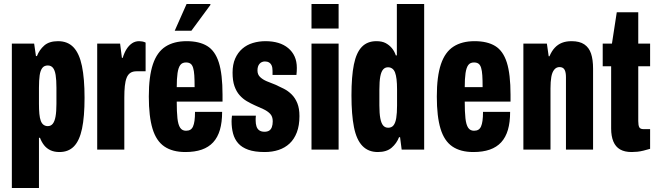

<svg xmlns="http://www.w3.org/2000/svg" viewBox="-20 -745 3275 956"><path d="M39 191V-528H150L159 -466H164Q176 -497 200.5 -518.5Q225 -540 269 -540Q317 -540 346 -509.5Q375 -479 388 -416.5Q401 -354 401 -258Q401 -164 388.5 -104.5Q376 -45 348.5 -16.5Q321 12 276 12Q250 12 231 3Q212 -6 199.5 -22Q187 -38 179 -59H174V191ZM218 -117Q233 -117 242.5 -128.5Q252 -140 256.5 -164.5Q261 -189 261 -228V-308Q261 -347 257 -371.5Q253 -396 243.5 -407.5Q234 -419 218 -419Q200 -419 190.5 -406.5Q181 -394 177.5 -370Q174 -346 174 -308V-228Q174 -199 176 -178Q178 -157 183 -143.5Q188 -130 197 -123.5Q206 -117 218 -117Z M464 0V-528H578L587 -457H591Q599 -483 610.5 -501Q622 -519 637.5 -529.5Q653 -540 673 -540Q680 -540 688.5 -538.5Q697 -537 705 -533V-390H659Q641 -390 629 -382Q617 -374 610.5 -357.5Q604 -341 601.5 -316.5Q599 -292 599 -259V0Z M903 12Q839 12 798.5 -15.5Q758 -43 739.5 -104Q721 -165 721 -264Q721 -365 741.5 -425.5Q762 -486 804 -513Q846 -540 909 -540Q972 -540 1011.5 -516Q1051 -492 1069.5 -434Q1088 -376 1088 -273V-239H860Q860 -188 863.5 -156Q867 -124 877 -109Q887 -94 906 -94Q919 -94 927.5 -99Q936 -104 941 -115Q946 -126 948.5 -144Q951 -162 951 -188H1086Q1086 -136 1075 -98.5Q1064 -61 1041.5 -36.5Q1019 -12 984.5 0Q950 12 903 12ZM860 -311H949Q949 -346 947.5 -369.5Q946 -393 941.5 -407.5Q937 -422 928.5 -428Q920 -434 906 -434Q887 -434 877.5 -421Q868 -408 864 -381Q860 -354 860 -311ZM850 -592 909 -725H1027L1028 -721L933 -592Z M1298 12Q1248 12 1216 0.5Q1184 -11 1166 -31.5Q1148 -52 1140.5 -80Q1133 -108 1133 -141Q1133 -145 1133.5 -153Q1134 -161 1135 -169H1254Q1253 -161 1253 -155.5Q1253 -150 1253 -144Q1253 -129 1257 -116Q1261 -103 1271 -96Q1281 -89 1297 -89Q1311 -89 1320 -94.5Q1329 -100 1333.5 -112Q1338 -124 1338 -141Q1338 -165 1325 -178.5Q1312 -192 1291.5 -201.5Q1271 -211 1248 -221Q1228 -230 1208.5 -241.5Q1189 -253 1173 -271Q1157 -289 1147.5 -316Q1138 -343 1138 -383Q1138 -424 1151 -453.5Q1164 -483 1186.5 -502.5Q1209 -522 1239 -531Q1269 -540 1302 -540Q1337 -540 1365.5 -531.5Q1394 -523 1415 -505.5Q1436 -488 1447 -463.5Q1458 -439 1458 -407Q1458 -399 1457.5 -389.5Q1457 -380 1456 -372H1337V-392Q1337 -409 1332.5 -419Q1328 -429 1319.5 -434Q1311 -439 1299 -439Q1291 -439 1284 -436Q1277 -433 1272 -427Q1267 -421 1264.5 -413Q1262 -405 1262 -394Q1262 -374 1275 -361.5Q1288 -349 1308 -340.5Q1328 -332 1352 -323Q1372 -314 1393.5 -303Q1415 -292 1432.5 -274.5Q1450 -257 1460.5 -231Q1471 -205 1471 -167Q1471 -120 1458 -86Q1445 -52 1422 -30.5Q1399 -9 1367.5 1.5Q1336 12 1298 12Z M1531 -603V-725H1666V-603ZM1531 0V-528H1666V0Z M1861 12Q1814 12 1784.5 -18.5Q1755 -49 1742.5 -111.5Q1730 -174 1730 -270Q1730 -364 1742 -423.5Q1754 -483 1781.5 -511.5Q1809 -540 1854 -540Q1882 -540 1900 -530.5Q1918 -521 1931 -505.5Q1944 -490 1951 -469H1956V-725H2092V0H1980L1972 -62H1967Q1955 -31 1930 -9.5Q1905 12 1861 12ZM1913 -109Q1930 -109 1939.5 -121Q1949 -133 1953 -157.5Q1957 -182 1957 -220V-299Q1957 -329 1954.5 -350Q1952 -371 1947 -384Q1942 -397 1933 -403.5Q1924 -410 1912 -410Q1897 -410 1887.5 -399Q1878 -388 1873.5 -364Q1869 -340 1869 -299V-220Q1869 -181 1873.5 -156.5Q1878 -132 1887.5 -120.5Q1897 -109 1913 -109Z M2337 12Q2273 12 2232.5 -15.5Q2192 -43 2173.5 -104Q2155 -165 2155 -264Q2155 -365 2175.5 -425.5Q2196 -486 2238 -513Q2280 -540 2343 -540Q2406 -540 2445.5 -516Q2485 -492 2503.5 -434Q2522 -376 2522 -273V-239H2294Q2294 -188 2297.5 -156Q2301 -124 2311 -109Q2321 -94 2340 -94Q2353 -94 2361.5 -99Q2370 -104 2375 -115Q2380 -126 2382.5 -144Q2385 -162 2385 -188H2520Q2520 -136 2509 -98.5Q2498 -61 2475.5 -36.5Q2453 -12 2418.5 0Q2384 12 2337 12ZM2294 -311H2383Q2383 -346 2381.5 -369.5Q2380 -393 2375.5 -407.5Q2371 -422 2362.5 -428Q2354 -434 2340 -434Q2321 -434 2311.5 -421Q2302 -408 2298 -381Q2294 -354 2294 -311Z M2586 0V-528H2703L2712 -465H2716Q2727 -491 2742.5 -507.5Q2758 -524 2778.5 -532Q2799 -540 2826 -540Q2866 -540 2889.5 -524Q2913 -508 2923 -478Q2933 -448 2933 -403V0H2798V-361Q2798 -372 2796.5 -381Q2795 -390 2791.5 -397Q2788 -404 2781.5 -407.5Q2775 -411 2766 -411Q2750 -411 2739.5 -398Q2729 -385 2725 -361.5Q2721 -338 2721 -305V0Z M3125 12Q3090 12 3067.5 -1Q3045 -14 3034 -40.5Q3023 -67 3023 -105V-415H2981V-528H3027L3051 -684H3158V-528H3217V-415H3158V-142Q3158 -121 3163 -111.5Q3168 -102 3184 -102H3217V-4Q3200 1 3184 5Q3168 9 3153.5 10.5Q3139 12 3125 12Z"/></svg>

Font: Archivo ExtraCondensed ExtraBold
Style: Regular
Weight: 800
Width: 2
Designer: Hector Gatti
Foundry: Omnibus-Type
Version: Version 2.001